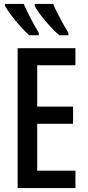

<svg xmlns="http://www.w3.org/2000/svg" viewBox="-20 -960 449 980"><path d="M365 0H70V-714H365V-627H170V-416H353V-328H170V-89H365ZM251 -940Q258 -923 271 -897Q284 -871 299.5 -843Q315 -815 329 -792V-780H283Q261 -798 235.5 -826Q210 -854 188 -882.5Q166 -911 157 -931V-940ZM101 -940Q134 -866 178 -792V-780H129Q109 -798 84 -825.5Q59 -853 37.5 -882Q16 -911 5 -931V-940Z"/></svg>

Font: Noto Sans ExtraCondensed Medium
Style: Regular
Weight: 500
Width: 2
Designer: Monotype Design Team
Foundry: Monotype Imaging Inc.
Version: Version 2.013; ttfautohint (v1.8.4.7-5d5b)